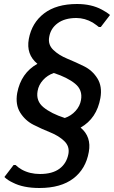

<svg xmlns="http://www.w3.org/2000/svg" viewBox="-20 -730 570 960"><path d="M177 210Q96 210 44 183Q18 171 2 155L48 95H58Q70 107 89 118Q129 140 180 140Q242 140 277.5 113.5Q313 87 322 40Q329 2 301.5 -24.5Q274 -51 231.5 -68Q189 -85 147.5 -106Q106 -127 81 -167Q56 -207 66 -265Q85 -365 167 -411Q110 -458 124 -535Q139 -616 200.5 -663Q262 -710 365 -710Q437 -710 489 -682Q514 -669 530 -655L484 -595H474Q462 -605 444 -617Q404 -640 362 -640Q304 -640 268.5 -614Q233 -588 226 -545Q219 -507 246.5 -480.5Q274 -454 316.5 -436.5Q359 -419 400.5 -398.5Q442 -378 467 -338Q492 -298 482 -240Q464 -138 383 -92Q438 -46 424 30Q409 115 346.5 162.5Q284 210 177 210ZM304 -140Q336 -151 358 -175.5Q380 -200 385 -230Q394 -280 355.5 -311.5Q317 -343 249 -365Q217 -354 195 -329.5Q173 -305 168 -275Q159 -225 197.5 -193.5Q236 -162 304 -140Z"/></svg>

Font: Scada
Style: Italic
Weight: 400
Italic angle: -10°
Designer: Jovanny Lemonad
Foundry: Jovanny Lemonad
Version: Version 4.100;PS 004.100;hotconv 1.0.88;makeotf.lib2.5.64775